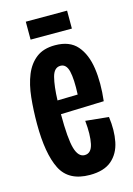

<svg xmlns="http://www.w3.org/2000/svg" viewBox="-106 -719 545 786"><g transform="rotate(-15 166.5 -326.0)"><path d="M176 11Q86 11 53 -55Q20 -121 20 -247Q20 -305 25.5 -358Q31 -411 47.5 -451.5Q64 -492 94.5 -515.5Q125 -539 174 -539Q236 -539 267.5 -502.5Q299 -466 308 -404.5Q317 -343 308 -266L125 -260Q125 -156 137 -114.5Q149 -73 176 -73Q204 -73 212 -110.5Q220 -148 214 -208L312 -198Q320 -140 310.5 -92.5Q301 -45 268.5 -17Q236 11 176 11ZM174 -452Q147 -452 137.5 -415Q128 -378 126 -318L212 -320Q215 -385 207 -418.5Q199 -452 174 -452ZM84 -587V-663H259V-587Z"/></g></svg>

Font: Bricolage Grotesque 96pt Condensed Medium
Style: Regular
Weight: 500
Width: 3
Designer: Mathieu Triay
Foundry: Atelier Triay
Version: Version 1.001; ttfautohint (v1.8.4.7-5d5b);gftools[0.9.33.de